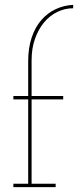

<svg xmlns="http://www.w3.org/2000/svg" viewBox="-20 -770 321 790"><path d="M209 0H35V-14H96V-361H35V-375H96V-518Q96 -573 110.5 -616Q125 -659 150.5 -688Q176 -717 209.5 -732.5Q243 -748 281 -750V-736Q247 -736 216 -721Q185 -706 161.5 -678Q138 -650 124 -610.5Q110 -571 110 -522V-375H240V-361H110V-14H209Z"/></svg>

Font: Josefin Slab Thin
Style: Regular
Weight: 100
Designer: Santiago Orozco
Foundry: Typemade
Version: Version 2.000